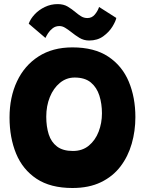

<svg xmlns="http://www.w3.org/2000/svg" viewBox="-20 -891 717 936"><path d="M333 25.5Q226 25.5 158.2 -19.5Q90.5 -64.5 58.5 -142.2Q26.5 -220 26.5 -318Q26.5 -417 62.8 -494.2Q99 -571.5 167.8 -615.8Q236.5 -660 333 -660Q440 -660 507.8 -615Q575.5 -570 607.8 -493Q640 -416 640 -320Q640 -252.5 622.2 -190.5Q604.5 -128.5 567.5 -79.8Q530.5 -31 472.2 -2.8Q414 25.5 333 25.5ZM335.5 -155Q381.5 -155 413 -181Q444.5 -207 460.8 -249Q477 -291 477 -338.5Q477 -385 464.5 -424.8Q452 -464.5 423 -488.8Q394 -513 344 -513Q303.5 -513 272 -487Q240.5 -461 223 -417.8Q205.5 -374.5 205.5 -322Q205.5 -274 217.5 -236.2Q229.5 -198.5 258 -176.8Q286.5 -155 335.5 -155ZM120 -775.5Q128.5 -799 149 -821Q169.5 -843 198.8 -857Q228 -871 261 -871Q290 -871 310.2 -858.8Q330.5 -846.5 347 -832.5Q361 -820.5 375 -811.8Q389 -803 406 -803Q428 -803 442.2 -820Q456.5 -837 463 -857L547 -803.5Q544 -787.5 528 -761.2Q512 -735 483.5 -714.2Q455 -693.5 414.5 -693.5Q388.5 -693.5 367.2 -706.5Q346 -719.5 327.5 -734.5Q312.5 -746.5 298.2 -755.2Q284 -764 270 -764Q250.5 -764 236.8 -753.2Q223 -742.5 214.2 -728.8Q205.5 -715 201.5 -706Z"/></svg>

Font: Grandstander ExtraBold
Style: Regular
Weight: 800
Designer: Tyler Finck
Foundry: Etcetera Type Co
Version: Version 1.200; ttfautohint (v1.8.3)